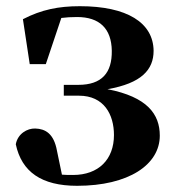

<svg xmlns="http://www.w3.org/2000/svg" viewBox="-20 -583 565 620"><path d="M76 -376H128L178 -525C193 -527 210 -528 229 -528C301 -528 340 -491 341 -419C342 -348 309 -309 233 -309H186V-274H235C316 -274 348 -213 348 -147C348 -68 298 -18 216 -18C202 -18 191 -18 180 -19L164 -96C154 -152 126 -167 94 -168C68 -169 37 -151 31 -117C50 -28 114 17 229 17C395 17 496 -51 496 -145C496 -214 456 -270 327 -295C437 -314 476 -358 476 -419C475 -510 390 -563 238 -563C169 -563 114 -552 54 -521Z"/></svg>

Font: Noto Serif CJK JP Black
Style: Regular
Weight: 900
Designer: Ryoko NISHIZUKA 西塚涼子 (kana & ideographs); Frank Grießhammer (Latin, Greek & Cyrillic); Wenlong ZHANG 张文龙 (bopomofo); San
Foundry: Adobe Systems Incorporated
Version: Version 1.001;PS 1.001;hotconv 16.6.54;makeotf.lib2.5.65590